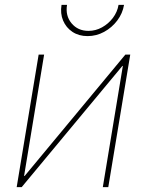

<svg xmlns="http://www.w3.org/2000/svg" viewBox="-20 -766 602 786"><path d="M423.3 0H400.9L482.9 -496.1H481L68.8 0H48.3L138.2 -542.5H160.6L78.6 -45.9H81.1L493.2 -542.5H513.2ZM338.4 -618.2Q302.7 -618.2 276.6 -635.5Q250.5 -652.8 238.3 -681.9Q226.1 -710.9 231.9 -746.1H254.4Q247.1 -701.7 272.9 -670.7Q298.8 -639.6 342.3 -639.6Q371.6 -639.6 397.7 -654.1Q423.8 -668.5 442.1 -692.6Q460.4 -716.8 465.3 -746.1H487.8Q481.9 -710.9 460 -681.9Q438 -652.8 406.2 -635.5Q374.5 -618.2 338.4 -618.2Z"/></svg>

Font: Inter 16pt Thin
Style: Italic
Weight: 250
Italic angle: -9.3988°
Version: Version 4.001;git-66647c0bb